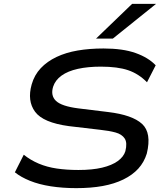

<svg xmlns="http://www.w3.org/2000/svg" viewBox="-20 -965 855 994"><path d="M375 9Q304 9 243 -0.5Q182 -10 135 -29Q88 -48 57 -73L103 -164Q138 -136 180.5 -118Q223 -100 274 -92.5Q325 -85 386 -85Q458 -85 508.5 -97Q559 -109 589.5 -131Q620 -153 629 -182Q640 -226 625.5 -248Q611 -270 578.5 -279Q546 -288 499 -293L337 -312Q203 -330 161.5 -386.5Q120 -443 144 -528Q158 -577 191 -612Q224 -647 272.5 -670Q321 -693 382 -703.5Q443 -714 516 -714Q616 -714 682 -690.5Q748 -667 786 -627L741 -539Q698 -583 643.5 -601.5Q589 -620 502 -620Q435 -620 383 -608.5Q331 -597 298.5 -573.5Q266 -550 255 -516Q241 -470 270 -442.5Q299 -415 385 -404L540 -385Q665 -370 715.5 -323.5Q766 -277 740 -170Q726 -125 696 -92Q666 -59 619 -36Q572 -13 511.5 -2Q451 9 375 9ZM477 -765 664 -945H788L564 -765Z"/></svg>

Font: Nunito Sans 7pt Expanded Medium
Style: Italic
Weight: 500
Width: 7
Italic angle: -9°
Designer: Vernon Adams
Foundry: Vernon Adams
Version: Version 3.101;gftools[0.9.27]